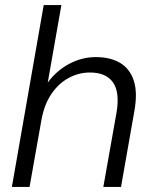

<svg xmlns="http://www.w3.org/2000/svg" viewBox="-20 -740 604 760"><path d="M27 0 153 -720H223L169 -413Q203 -460 253.5 -487Q304 -514 359 -514Q417 -514 455.5 -491Q494 -468 509.5 -421Q525 -374 512 -301L459 0H389L441 -293Q455 -374 427.5 -413.5Q400 -453 336 -453Q291 -453 251 -431Q211 -409 183 -367.5Q155 -326 144 -265L97 0Z"/></svg>

Font: DM Sans 16pt Light
Style: Italic
Weight: 300
Italic angle: -10°
Version: Version 4.004;gftools[0.9.30]